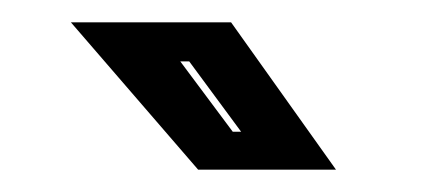

<svg xmlns="http://www.w3.org/2000/svg" viewBox="-20 -708 384 172"><path d="M281 -556H157.5L43.5 -688H187ZM196 -590 149.5 -653H141.5L188.5 -590Z"/></svg>

Font: Tourney Condensed ExtraBold
Style: Italic
Weight: 800
Width: 3
Italic angle: -12°
Designer: Tyler Finck
Foundry: Etcetera Type Co
Version: Version 1.010; ttfautohint (v1.8.3)